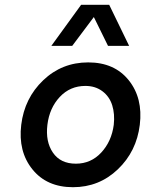

<svg xmlns="http://www.w3.org/2000/svg" viewBox="-20 -770 610 800"><path d="M194 -579 318 -750H435L518 -579H430L371 -699L281 -579ZM471 -64.5Q393 10 284 10Q175 10 115 -64.5Q55 -139 68.5 -250Q82 -361 160 -435.5Q238 -510 347.5 -510Q457 -510 516.5 -435.5Q576 -361 562.5 -250Q549 -139 471 -64.5ZM296 -88Q359 -88 402 -134.5Q445 -181 454 -250Q459 -295 447.5 -331.5Q436 -368 406.5 -390Q377 -412 336 -412Q272 -412 229 -366Q186 -320 177.5 -250Q169 -180 200.5 -134Q232 -88 296 -88Z"/></svg>

Font: Orkney Medium
Style: MediumItalic
Weight: 500
Designer: Samuel Oakes and Alfredo Marco Pradil
Foundry: Alfredo Marco Pradil
Version: 1.0; ttfautohint (v1.5)